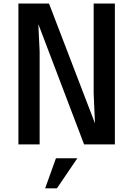

<svg xmlns="http://www.w3.org/2000/svg" viewBox="-20 -804 742 1069"><path d="M619.6 -784.2V0H448.2L193.4 -669.9L200.7 -517.6V0H82.5V-784.2H252.9L508.8 -117.2L501.5 -283.2V-784.2ZM291.5 77.1H410.6L296.9 244.6H231.4Z"/></svg>

Font: Decalotype Medium
Style: Regular
Weight: 500
Designer: Alfredo Marco Pradil
Foundry: Alfredo Marco Pradil
Version: Version 1.0